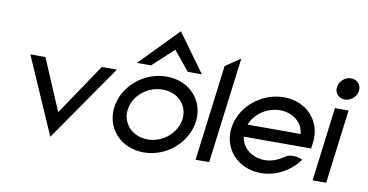

<svg xmlns="http://www.w3.org/2000/svg" viewBox="-74 -942 2210 1154"><g transform="rotate(10 1031.5 -364.5)"><path d="M79 -451 283 16 607 -451H515L304 -138L171 -451Z M805 -512 932 -630 1029 -512H1115L946 -745L719 -512ZM900 -381C993 -381 1058 -312 1047 -226C1036 -140 954 -70 861 -70C768 -70 702 -140 713 -226C724 -312 807 -381 900 -381ZM851 11C990 11 1112 -95 1129 -226C1146 -357 1049 -462 910 -462C771 -462 648 -357 631 -226C614 -95 712 11 851 11Z M1250 0 1332 -646 1241 -585 1167 0Z M1839 -187 1844 -225C1861 -356 1765 -462 1626 -462C1487 -462 1363 -357 1346 -226C1329 -95 1427 11 1566 11C1657 11 1742 -36 1794 -106L1798 -111L1793 -114C1793 -114 1732 -141 1688 -108C1656 -85 1617 -70 1576 -70C1497 -70 1437 -119 1428 -187ZM1438 -262C1464 -330 1536 -381 1616 -381C1696 -381 1755 -331 1762 -262Z M1987 -512C2024 -512 2057 -541 2062 -578C2067 -615 2040 -644 2003 -644C1966 -644 1933 -615 1928 -578C1923 -541 1950 -512 1987 -512ZM2021 -451H1938L1881 0H1964Z"/></g></svg>

Font: Charger
Style: BdIt
Weight: 400
Designer: Jasper
Foundry: Cannot Into Space Fonts
Version: Version 0.98